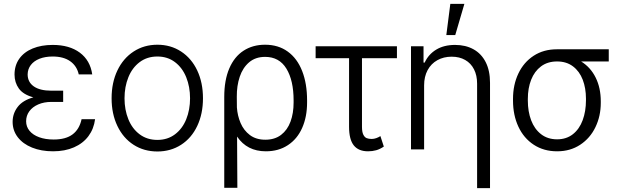

<svg xmlns="http://www.w3.org/2000/svg" viewBox="-20 -768 3196 987"><path d="M151.4 -267.6Q99.6 -281.7 77.1 -312.7Q54.7 -343.8 54.7 -384.8Q54.7 -431.6 79.1 -466.1Q103.5 -500.5 147.9 -518.8Q192.4 -537.1 251 -537.1Q336.9 -537.1 390.4 -497.3Q443.8 -457.5 454.1 -385.7H384.8Q375 -429.2 340.6 -453.4Q306.2 -477.5 251 -477.5Q212.4 -477.5 183.3 -466.1Q154.3 -454.6 138.4 -433.8Q122.6 -413.1 122.1 -385.7Q122.1 -346.2 153.6 -324Q185.1 -301.8 244.1 -301.8H304.7V-244.1H244.1Q206.1 -244.1 176.5 -231.2Q147 -218.3 130.6 -195.8Q114.3 -173.3 114.3 -144.5Q114.3 -116.7 131.8 -95.5Q149.4 -74.2 181.4 -62.5Q213.4 -50.8 255.9 -50.8Q317.9 -50.8 353 -77.1Q388.2 -103.5 399.4 -155.3H468.8Q462.4 -105.5 434.6 -68.1Q406.7 -30.8 360.1 -10.5Q313.5 9.8 252.9 9.8Q191.9 9.8 144.8 -9.3Q97.7 -28.3 71.3 -62.7Q44.9 -97.2 44.9 -141.6Q44.9 -184.1 70.6 -218Q96.2 -252 151.4 -267.6Z M553.7 -262.7Q553.7 -343.3 583.5 -405.8Q613.3 -468.3 667 -503.2Q720.7 -538.1 789.1 -538.1Q857.4 -538.1 910.9 -503.2Q964.4 -468.3 993.9 -405.8Q1023.4 -343.3 1023.4 -262.7Q1023.4 -182.6 993.9 -120.4Q964.4 -58.1 910.9 -23.7Q857.4 10.7 789.1 10.7Q720.2 10.7 666.7 -23.7Q613.3 -58.1 583.5 -120.4Q553.7 -182.6 553.7 -262.7ZM957 -262.7Q957 -321.8 937.3 -370.8Q917.5 -419.9 879.4 -448.7Q841.3 -477.5 789.1 -477.5Q736.3 -477.5 698 -448.7Q659.7 -419.9 639.9 -370.8Q620.1 -321.8 620.1 -262.7Q620.1 -203.6 639.9 -154.8Q659.7 -106 698 -77.4Q736.3 -48.8 789.1 -48.8Q841.3 -48.8 879.4 -77.4Q917.5 -106 937.3 -154.8Q957 -203.6 957 -262.7Z M1342.8 -538.1Q1410.6 -538.1 1459.2 -502.9Q1507.8 -467.8 1533.2 -403.1Q1558.6 -338.4 1558.6 -252V-241.2Q1558.6 -167.5 1533.4 -110.6Q1508.3 -53.7 1460.2 -22Q1412.1 9.8 1346.7 9.8Q1250 9.8 1198.7 -65.9L1200.2 197.3H1132.8V-269.5Q1132.8 -356 1158.7 -416.3Q1184.6 -476.6 1231.9 -507.3Q1279.3 -538.1 1342.8 -538.1ZM1197.8 -215.8Q1200.7 -173.3 1216.8 -135.5Q1232.9 -97.7 1264.6 -73.7Q1296.4 -49.8 1343.8 -49.8Q1392.6 -49.8 1425 -74.7Q1457.5 -99.6 1473.4 -142.8Q1489.3 -186 1489.3 -241.2V-252Q1489.3 -354.5 1452.4 -415Q1415.5 -475.6 1342.8 -475.6Q1293.5 -475.6 1260.7 -447.8Q1228 -419.9 1212.4 -373.5Q1196.8 -327.1 1197.3 -270.5Z M2020.5 -468.8H1840.8V-116.2Q1840.8 -89.4 1847.7 -75.7Q1854.5 -62 1865 -57.9Q1875.5 -53.7 1890.6 -53.7Q1902.3 -53.7 1914.1 -57.9Q1925.8 -62 1935.5 -68.4L1953.1 -14.6Q1933.1 -1 1913.6 4.4Q1894 9.8 1872.1 9.8Q1823.2 9.8 1798.8 -20.5Q1774.4 -50.8 1774.4 -116.2V-468.8H1602.5V-530.3H2020.5Z M2160.2 0H2092.8V-530.3H2157.2V-446.3H2163.1Q2182.6 -488.8 2222.4 -512.9Q2262.2 -537.1 2319.3 -537.1Q2373.5 -537.1 2414.1 -514.6Q2454.6 -492.2 2476.8 -448.5Q2499 -404.8 2499 -342.8V199.2H2432.6V-337.9Q2432.6 -380.4 2416.7 -411.6Q2400.9 -442.9 2371.3 -459.7Q2341.8 -476.6 2301.8 -476.6Q2260.7 -476.6 2228.5 -458.7Q2196.3 -440.9 2178.2 -407.5Q2160.2 -374 2160.2 -329.1ZM2294.9 -748H2367.2L2320.3 -587.9H2274.4Z M2842.8 -514.6H3109.4V-452.1H2967.3Q3016.1 -421.9 3042.2 -368.9Q3068.4 -315.9 3068.4 -247.1V-239.3Q3068.4 -171.4 3041 -114.5Q3013.7 -57.6 2962.6 -23.9Q2911.6 9.8 2843.8 9.8Q2775.4 9.8 2723.9 -23.9Q2672.4 -57.6 2644.8 -116.9Q2617.2 -176.3 2617.2 -251V-259.8Q2617.2 -332 2644.8 -390.1Q2672.4 -448.2 2723.4 -481.4Q2774.4 -514.6 2842.8 -514.6ZM2843.8 -51.8Q2891.6 -51.8 2925 -78.1Q2958.5 -104.5 2975.3 -150.1Q2992.2 -195.8 2992.2 -252.9V-260.7Q2992.2 -314.9 2975.6 -358.2Q2959 -401.4 2925.5 -426.8Q2892.1 -452.1 2843.8 -452.1Q2794.9 -452.1 2761.2 -426.8Q2727.5 -401.4 2710.4 -357.9Q2693.4 -314.5 2693.4 -259.8V-251Q2693.4 -194.8 2710.4 -149.7Q2727.5 -104.5 2761.5 -78.1Q2795.4 -51.8 2843.8 -51.8Z"/></svg>

Font: Pretendard GOV Light
Style: Regular
Weight: 300
Designer: Base glyphs from Inter by Rasmus Andersson; Hangeul glyphs from Noto Sans CJK(Source Han Sans) by Jang Soo-young and Kan
Foundry: Kil Hyung-jin
Version: Version 1.309